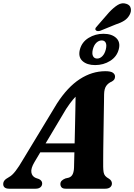

<svg xmlns="http://www.w3.org/2000/svg" viewBox="-49 -1145 815 1165"><path d="M160.3 -161.8Q137.4 -123.5 141.3 -99.1Q145.2 -74.8 168.2 -65.2L187.6 -58.5Q198.3 -53.2 202.6 -46.3Q206.9 -39.5 206.9 -32.3Q206.9 -17.4 196.2 -8.7Q185.6 0 167.5 0H6.4Q-11.4 0 -20.5 -7.3Q-29.5 -14.7 -29.5 -27.8Q-29.5 -40 -22.3 -49.5Q-15.2 -59.1 6.4 -71Q24.7 -80.5 45.8 -108Q66.9 -135.6 88.4 -173.1L296.4 -516.7Q361.1 -617 435.3 -665Q509.4 -713 590.4 -713Q622.7 -713 635.8 -703.8Q649 -694.5 649 -680.5Q649 -670.5 644.6 -663.5Q640.2 -656.5 629.8 -650.4Q608.1 -641.4 595.6 -623.8Q583.2 -606.2 582.6 -571.8Q582.6 -554 582 -524.8Q581.5 -495.6 580.9 -459.3Q580.3 -423 579.7 -383.2Q579.1 -343.4 578.5 -304.4Q577.9 -265.4 577.5 -231.1Q577.2 -196.8 577.1 -171.1Q577.1 -145.5 577.1 -132.9Q577.5 -112.9 579.7 -99.9Q581.9 -86.9 589.5 -77.8Q597.1 -68.8 613.4 -59.8Q630.1 -48.5 630.1 -31.3Q630.1 -17.8 619.6 -8.9Q609.1 0 589.8 0H349.7Q331.7 0 324.6 -8.2Q317.4 -16.5 317.4 -28Q317.4 -40.2 325.1 -48.1Q332.7 -56 347.5 -62.1L369.2 -67.3Q385.3 -73 392.5 -89.1Q399.7 -105.3 400.2 -130Q400.7 -147.8 401.3 -176.3Q401.9 -204.8 402.9 -240.4Q403.9 -276 404.8 -315.6Q405.6 -355.2 406.6 -395.7Q407.6 -436.1 408.2 -473.9Q408.8 -511.6 409.4 -543.8Q409.9 -575.9 409.9 -598.7L448.7 -588Q437.5 -582.3 423.9 -571.4Q410.2 -560.4 392.9 -539.8Q375.6 -519.2 352.1 -483.7ZM156.6 -220.7 167.8 -274.9H452.5L447.7 -220.7ZM528.3 -750.1Q478.4 -750.1 451.2 -775Q424.1 -799.9 435.9 -845.3Q448 -890.2 488.6 -915.1Q529.2 -940 578.7 -940Q629.3 -940 656.2 -914.5Q683.2 -889 671.5 -845.3Q659.9 -801.1 619.5 -775.6Q579.1 -750.1 528.3 -750.1ZM568.3 -899.7Q550.9 -899.7 536 -885.9Q521.2 -872.1 514.3 -845.3Q507.9 -818.6 515.6 -804.1Q523.3 -789.7 540.4 -789.7Q557.9 -789.7 572.2 -804.3Q586.6 -819 593.1 -845.3Q599.5 -871.7 592.4 -885.7Q585.4 -899.7 568.3 -899.7ZM612.6 -1069.8Q640.7 -1099.8 665.9 -1115.2Q691.1 -1130.6 716.9 -1122Q739.7 -1115.2 744.2 -1095.3Q748.7 -1075.4 737.4 -1054.9Q725.5 -1032.9 704.6 -1019.6Q683.8 -1006.3 651.2 -995.8L558.6 -958.1Q549.3 -955.4 541.5 -956.7Q533.8 -958.1 530.7 -963.7Q527.5 -970.2 532 -976.8Q536.5 -983.4 543 -989.8Z"/></svg>

Font: Fraunces
Style: Italic
Weight: 900
Italic angle: -16°
Version: Version 1.000;[0bf87f6ff]